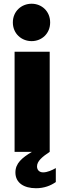

<svg xmlns="http://www.w3.org/2000/svg" viewBox="-20 -813 346 1028"><path d="M58.1 -536.1V0H150.9C98.1 31.7 62.5 61 62.5 110.4C62.5 166 107.9 194.8 172.9 194.8C216.8 194.8 252 180.7 278.8 161.6V86.9C259.3 98.1 233.4 109.9 210.9 109.9C191.4 109.9 178.2 97.7 178.2 78.1C178.2 50.3 205.1 27.3 246.1 0V-536.1ZM48.8 -692.9C48.8 -632.8 95.2 -592.8 149.4 -592.8C203.1 -592.8 248.5 -632.8 248.5 -692.9C248.5 -752.9 203.1 -793 149.4 -793C95.2 -793 48.8 -752.9 48.8 -692.9Z"/></svg>

Font: Wand UI Pro Black
Style: Regular
Weight: 900
Designer: Andreas Faust
Version: Version 1.003;FEAKit 1.0